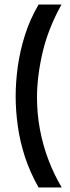

<svg xmlns="http://www.w3.org/2000/svg" viewBox="-20 -711 307 846"><path d="M251 -691Q223 -641 202 -588.5Q181 -536 168.5 -483.5Q156 -431 149.5 -380Q143 -329 143 -282Q143 -210 156 -140.5Q169 -71 193.5 -6.5Q218 58 252 115H150Q112 48 90 -19.5Q68 -87 58.5 -155Q49 -223 49 -287Q49 -350 58.5 -418.5Q68 -487 90 -556.5Q112 -626 150 -691Z"/></svg>

Font: Bricolage Grotesque 72pt
Style: Regular
Weight: 400
Version: Version 1.001;gftools[0.9.33.dev8+g029e19f]